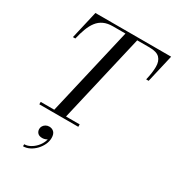

<svg xmlns="http://www.w3.org/2000/svg" viewBox="-243 -891 1226 1344"><g transform="rotate(30 369.5 -219.0)"><path d="M211.5 0 385.5 -750H480.5L306.5 0ZM106.5 0V-19.5H421.5V0ZM75 -525 127 -750H739L687 -525H667Q682 -588.5 682.2 -634.5Q682.5 -680.5 658.2 -705.5Q634 -730.5 575.5 -730.5H280.5Q236.5 -730.5 206 -716.2Q175.5 -702 154.8 -675Q134 -648 119.8 -610.2Q105.5 -572.5 94.5 -525ZM154.5 311.5V295Q178 295 201.5 282.5Q225 270 244.2 249.2Q263.5 228.5 274 203.2Q284.5 178 282 152.5H298Q298 165 289.8 174.5Q281.5 184 268.5 189.2Q255.5 194.5 242 194.5Q216 194.5 204 181.2Q192 168 192 149.5Q192 136.5 199 125.2Q206 114 218.2 107Q230.5 100 245.5 100Q269 100 284 115Q299 130 299 161.5Q299 188.5 286.8 215Q274.5 241.5 253.8 263.5Q233 285.5 207.2 298.5Q181.5 311.5 154.5 311.5Z"/></g></svg>

Font: Bodoni Moda
Style: Italic
Weight: 400
Italic angle: -13°
Designer: Owen Earl
Foundry: indestructible type
Version: Version 2.005